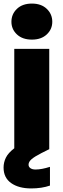

<svg xmlns="http://www.w3.org/2000/svg" viewBox="-24 -835 352 1076"><path d="M256 205Q233 213 206.5 217Q180 221 151 221Q81 221 38.5 191Q-4 161 -4 104Q-4 75 9 48.5Q22 22 56 -4V-561H252V0V1L208 23Q169 43 152.5 57.5Q136 72 136 88Q136 100 146.5 107.5Q157 115 175 115Q209 115 256 100ZM155 -613Q102 -613 71 -642Q40 -671 40 -713Q40 -756 71 -785.5Q102 -815 155 -815Q207 -815 238 -785.5Q269 -756 269 -713Q269 -671 238 -642Q207 -613 155 -613Z"/></svg>

Font: SVN-Poppins ExtraBold
Style: Regular
Weight: 800
Designer: Ninad Kale (Devanagari), Jonny Pinhorn (Latin)
Foundry: Indian Type Foundry
Version: Version 3.002 2017; ttfautohint (v1.8.3)